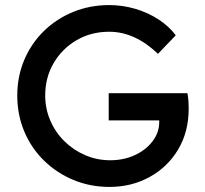

<svg xmlns="http://www.w3.org/2000/svg" viewBox="-20 -726 806 756"><path d="M411 10Q335 10 269 -17.5Q203 -45 153 -94Q103 -143 75.5 -208.5Q48 -274 48 -350Q48 -425 75.5 -490Q103 -555 152.5 -603.5Q202 -652 268 -679Q334 -706 410 -706Q463 -706 513.5 -691Q564 -676 605 -649Q646 -622 672 -587L602 -514Q511 -601 410 -601Q339 -601 282 -568Q225 -535 191.5 -478Q158 -421 158 -350Q158 -298 178 -251.5Q198 -205 233.5 -170Q269 -135 315.5 -115Q362 -95 414 -95Q467 -95 510.5 -115Q554 -135 580.5 -169.5Q607 -204 607 -246V-252H408V-359H718Q721 -342 722 -327.5Q723 -313 723 -299Q723 -207 681.5 -137.5Q640 -68 569 -29Q498 10 411 10Z"/></svg>

Font: Readex Pro
Style: Regular
Weight: 400
Designer: Bonnie Shaver-Troup, Thomas Jockin
Foundry: Lexend
Version: Version 1.204; ttfautohint (v1.8.4.7-5d5b)